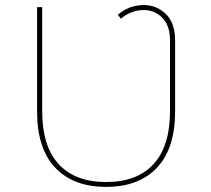

<svg xmlns="http://www.w3.org/2000/svg" viewBox="-20 -728 825 751"><path d="M125 -293V-700H145V-294Q145 -156 209.5 -86Q274 -16 395 -16Q516 -16 580.5 -86Q645 -156 645 -294V-569Q645 -630 613 -660.5Q581 -691 535.5 -688.5Q490 -686 453 -655L441 -670Q480 -705 534 -708Q588 -711 626.5 -675.5Q665 -640 665 -569V-293Q665 -147 594 -72Q523 3 395 3Q267 3 196 -72Q125 -147 125 -293Z"/></svg>

Font: iiserrat Thin
Style: Regular
Weight: 100
Designer: Akira Ohta
Foundry: Akira Ohta
Version: Version 1.200;Glyphs 3.3.1 (3343)